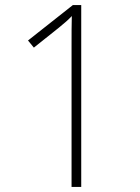

<svg xmlns="http://www.w3.org/2000/svg" viewBox="-20 -734 548 754"><path d="M299 0V-714H266L90 -575L113 -547L212 -626C234 -644 247 -655 262 -671C261 -636 261 -601 261 -550V0Z"/></svg>

Font: Noto Sans Thai SemCond ExtLt
Style: Regular
Weight: 200
Width: 4
Designer: Monotype Design Team
Foundry: Monotype Imaging Inc.
Version: Version 2.002